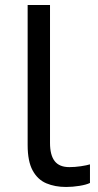

<svg xmlns="http://www.w3.org/2000/svg" viewBox="-20 -734 388 764"><path d="M243 10Q199 10 164.5 -4.5Q130 -19 110 -55.5Q90 -92 90 -157V-714H179V-165Q179 -117 197.5 -93Q216 -69 256 -69Q278 -69 301.5 -72.5Q325 -76 338 -80V-6Q324 1 296.5 5.5Q269 10 243 10Z"/></svg>

Font: ltelugu25
Style: Book
Weight: 400
Designer: Jelle Bosma - Monotype Design Team
Foundry: Monotype Imaging Inc.
Version: Version 2.003